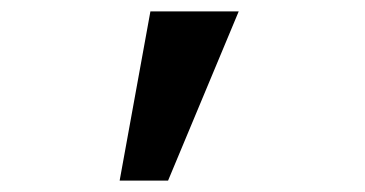

<svg xmlns="http://www.w3.org/2000/svg" viewBox="-20 -172 640 337"><path d="M190 145H275L399 -152H244Z"/></svg>

Font: IBM Mono Medium
Style: Regular
Weight: 500
Monospace: yes
Designer: Mike Abbink, Paul van der Laan, Pieter van Rosmalen
Foundry: Bold Monday
Version: Version 2.3